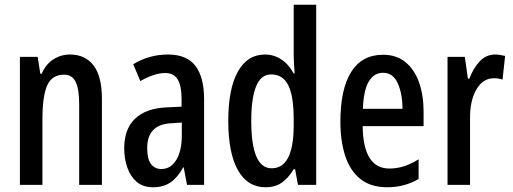

<svg xmlns="http://www.w3.org/2000/svg" viewBox="-20 -831 2163 810"><path d="M275 -601Q340 -601 375 -554.5Q410 -508 410 -414V-51H314V-392Q314 -454 299.5 -485Q285 -516 250 -516Q200 -516 179.5 -471.5Q159 -427 159 -326V-51H64V-591H139L150 -520H156Q173 -560 205 -580.5Q237 -601 275 -601Z M689 -601Q768 -601 804.5 -553Q841 -505 841 -413V-51H769L755 -125H753Q730 -83 700 -62Q670 -41 626 -41Q583 -41 556.5 -64Q530 -87 517 -124.5Q504 -162 504 -205Q504 -287 550 -330.5Q596 -374 682 -378L746 -381V-414Q746 -469 729.5 -496Q713 -523 677 -523Q632 -523 572 -489L542 -560Q609 -601 689 -601ZM702 -311Q601 -306 601 -206Q601 -160 617 -139Q633 -118 661 -118Q700 -118 723.5 -156Q747 -194 747 -261V-314Z M1101 -41Q1024 -41 983.5 -113.5Q943 -186 943 -321Q943 -455 983 -528Q1023 -601 1098 -601Q1135 -601 1166.5 -580.5Q1198 -560 1219 -521H1223Q1221 -546 1220 -565Q1219 -584 1219 -601V-811H1314V-51H1237L1225 -117H1219Q1196 -79 1168 -60Q1140 -41 1101 -41ZM1126 -121Q1218 -121 1219 -299V-329Q1219 -426 1196 -471.5Q1173 -517 1124 -517Q1081 -517 1060.5 -467Q1040 -417 1040 -321Q1040 -121 1126 -121Z M1596 -600Q1653 -600 1691 -568.5Q1729 -537 1748 -483Q1767 -429 1767 -360V-299H1510Q1512 -120 1623 -120Q1654 -120 1684 -129.5Q1714 -139 1746 -159V-76Q1687 -41 1614 -41Q1543 -41 1499.5 -76.5Q1456 -112 1436 -174.5Q1416 -237 1416 -317Q1416 -455 1461.5 -527.5Q1507 -600 1596 -600ZM1596 -524Q1558 -524 1536 -487.5Q1514 -451 1511 -372H1678Q1678 -435 1658 -479.5Q1638 -524 1596 -524Z M2069 -601Q2078 -601 2088.5 -599.5Q2099 -598 2111 -595L2100 -495Q2092 -498 2082.5 -499.5Q2073 -501 2064 -501Q2017 -501 1989.5 -453Q1962 -405 1963 -331V-51H1868V-591H1941L1954 -499H1960Q1977 -544 2004 -572.5Q2031 -601 2069 -601Z"/></svg>

Font: Noto Sans Tamil UI ExtraCondensed Medium
Style: Regular
Weight: 500
Width: 2
Designer: Jelle Bosma - Monotype Design Team
Foundry: Monotype Imaging Inc.
Version: Version 2.004; ttfautohint (v1.8.4.7-5d5b)